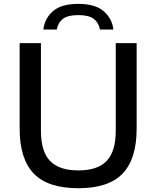

<svg xmlns="http://www.w3.org/2000/svg" viewBox="-20 -963 808 992"><path d="M385 9.5Q227.5 9.5 154.5 -66.2Q81.5 -142 81.5 -298V-740H191.5V-287.5Q191.5 -180 238.8 -131.2Q286 -82.5 385 -82.5Q483.5 -82.5 530.8 -131.2Q578 -180 578 -287.5V-740H686V-298Q686 -142 613.5 -66.2Q541 9.5 385 9.5ZM204 -810.5Q211 -868.5 254.2 -905.8Q297.5 -943 384.5 -943Q471.5 -943 515.2 -905.5Q559 -868 566 -810.5H496.5Q490 -845.5 464.8 -865.2Q439.5 -885 384.5 -885Q329.5 -885 304.5 -865.2Q279.5 -845.5 273.5 -810.5Z"/></svg>

Font: Encode Sans SmExp Md
Style: Regular
Weight: 500
Width: 6
Designer: Multiple Designers
Foundry: Impallari Type
Version: Version 3.002; ttfautohint (v1.8.3) -l 8 -r 50 -G 200 -x 14 